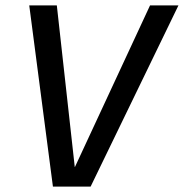

<svg xmlns="http://www.w3.org/2000/svg" viewBox="-20 -695 685 715"><path d="M177.1 0H317.4L644.6 -675H538.8L259.1 -73.2H258.4L191.6 -675H88.9Z"/></svg>

Font: Anybody Thin
Style: Italic
Weight: 100
Italic angle: -10°
Designer: Tyler Finck
Foundry: Etcetera Type Company
Version: Version 1.114;gftools[0.9.25]